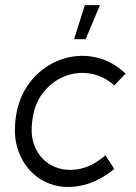

<svg xmlns="http://www.w3.org/2000/svg" viewBox="-20 -721 532 749"><path d="M426 -62Q368 -15 309 0Q250 15 198.5 3Q147 -9 108.5 -44.5Q70 -80 51 -134Q32 -188 41 -258Q49 -325 80.5 -376Q112 -427 158.5 -458.5Q205 -490 259.5 -499.5Q314 -509 368.5 -493.5Q423 -478 470 -434L426 -388Q381 -427 329 -434.5Q277 -442 229 -422Q181 -402 147 -358Q113 -314 106 -250Q97 -185 120.5 -139Q144 -93 188 -72.5Q232 -52 285.5 -61Q339 -70 391 -115ZM269 -568 311 -701H370L314 -568Z"/></svg>

Font: Kulim Park Light
Style: Italic
Weight: 300
Italic angle: -8°
Designer: Noponies / Dale Sattler
Foundry: Noponies
Version: Version 1.000; ttfautohint (v1.8.3)